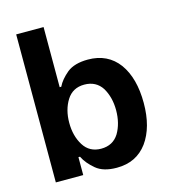

<svg xmlns="http://www.w3.org/2000/svg" viewBox="-112 -842 839 941"><g transform="rotate(-15 307.0 -371.5)"><path d="M365 8C432 8 483 -17 520 -67C556 -117 574 -183 574 -265C574 -349 556 -416 520 -466C483 -516 431 -541 364 -541C319 -541 283 -531 258 -511C233 -490 215 -469 204 -446H196V-751H57V0H196V-91H204C216 -66 235 -44 260 -23C285 -2 320 8 365 8ZM315 -102C276 -102 246 -118 226 -150C206 -182 196 -220 196 -265C196 -309 206 -347 226 -379C246 -411 276 -427 315 -427C355 -427 385 -411 405 -380C424 -348 434 -310 434 -266C434 -221 424 -182 405 -150C385 -118 355 -102 315 -102Z"/></g></svg>

Font: Be Vietnam
Style: Bold
Weight: 700
Designer: Gabriel Lam
Foundry: TypeRant
Version: Version 4.000